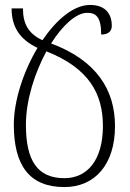

<svg xmlns="http://www.w3.org/2000/svg" viewBox="-20 -748 527 778"><path d="M446 -237C446 -383 372 -503 187 -572C234 -646 289 -696 333 -696C367 -696 390 -682 390 -608C414 -608 433 -618 433 -643C433 -698 401 -728 345 -728C279 -728 209 -669 152 -585C94 -612 73 -653 73 -714H27C27 -639 60 -588 132 -554C75 -459 36 -340 36 -243C36 -78 99 10 241 10C364 10 446 -81 446 -237ZM85 -242C85 -343 121 -453 168 -540C340 -472 397 -369 397 -237C397 -101 335 -26 241 -26C131 -26 85 -98 85 -242Z"/></svg>

Font: Noto Serif Armenian ExtraCondensed Light
Style: Regular
Weight: 300
Width: 2
Designer: Monotype Design Team
Foundry: Monotype Imaging Inc.
Version: Version 2.008